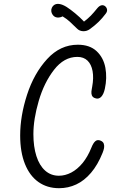

<svg xmlns="http://www.w3.org/2000/svg" viewBox="-20 -977 660 1009"><path d="M86 -265Q86 -367.5 122.2 -479.2Q158.5 -591 227.5 -666.5Q296.5 -742 389 -742Q451.5 -742 487.8 -708Q524 -674 533.8 -620.8Q543.5 -567.5 531 -510.5Q525 -483 513 -469.5Q501 -456 485 -459.5Q473.5 -462 467.5 -468.5Q461.5 -475 460.5 -485.5Q459.5 -496 462.5 -510L464.5 -521.5Q473 -568 466.5 -603.5Q460 -639 439.8 -658.5Q419.5 -678 386.5 -678Q316.5 -678 264 -610.2Q211.5 -542.5 183.5 -446.5Q155.5 -350.5 155.5 -272Q155.5 -206.5 171.2 -157Q187 -107.5 217.2 -80.5Q247.5 -53.5 289.5 -53.5Q322.5 -53.5 354.5 -70.2Q386.5 -87 413.8 -120Q441 -153 460 -200.5Q469.5 -225 481 -235Q492.5 -245 509.5 -237.5Q522 -232 525.5 -221.5Q529 -211 526.8 -199Q524.5 -187 519 -173.5Q493.5 -110 458.2 -68.8Q423 -27.5 380.8 -7.8Q338.5 12 290.5 12Q228 12 182 -20.5Q136 -53 111 -115.5Q86 -178 86 -265ZM257 -899Q266.5 -886 281.5 -885Q296.5 -884 309 -891Q329.5 -878.5 345.2 -864.5Q361 -850.5 384.5 -827Q397 -814 416.5 -813Q436 -812 453 -824.5Q479 -843.5 498.2 -862.2Q517.5 -881 535.5 -905Q544.5 -916.5 542.5 -927.5Q540.5 -938.5 531 -945.5Q522 -951.5 511.8 -948.8Q501.5 -946 491.5 -934Q473 -911 457.8 -895.2Q442.5 -879.5 421.5 -863.5Q400 -886.5 374.8 -907.2Q349.5 -928 330 -940.5Q309 -953.5 292.2 -956Q275.5 -958.5 264 -950.5Q257 -945.5 252.8 -936.8Q248.5 -928 249.5 -918Q250.5 -908 257 -899Z"/></svg>

Font: Monaspace Radon Var
Style: Regular
Weight: 400
Designer: Riley Cran and the Lettermatic Team
Version: Version 1.000 (Monaspace Radon Var)